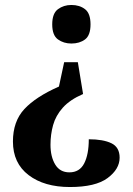

<svg xmlns="http://www.w3.org/2000/svg" viewBox="-20 -560 536 772"><path d="M293 -310 314 -182Q261 -159 232.5 -127Q204 -95 193.5 -57Q183 -19 183 22Q183 70 202 101.5Q221 133 259 133Q300 133 318.5 97Q337 61 337 0Q395 0 428 16Q461 32 461 74Q461 120 412.5 156Q364 192 261 192Q158 192 95 144Q32 96 32 9Q32 -72 78 -121.5Q124 -171 217 -212L238 -310ZM267 -540Q300 -540 322 -523Q344 -506 344 -462Q344 -418 322 -401.5Q300 -385 267 -385Q236 -385 213 -401.5Q190 -418 190 -462Q190 -506 213 -523Q236 -540 267 -540Z"/></svg>

Font: Noto Serif Khmer SemiCondensed
Style: Bold
Weight: 700
Width: 4
Designer: Danh Hong and the Monotype Design Team
Foundry: Monotype Imaging Inc.
Version: Version 2.004; ttfautohint (v1.8.4.7-5d5b)